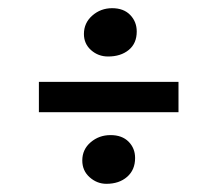

<svg xmlns="http://www.w3.org/2000/svg" viewBox="-20 -459 531 469"><path d="M181 -67Q181 -94 201.5 -111.5Q222 -129 250 -129Q278 -129 294 -113Q310 -97 310 -73Q310 -44 290.5 -27Q271 -10 240 -10Q217 -10 199 -26Q181 -42 181 -67ZM75 -185V-259H416V-185ZM244 -321Q220 -321 202.5 -336.5Q185 -352 185 -376Q185 -403 205.5 -421Q226 -439 254 -439Q282 -439 298 -422.5Q314 -406 314 -382Q314 -353 294.5 -337Q275 -321 244 -321Z"/></svg>

Font: Aikya
Style: Bold
Weight: 700
Designer: Neelakash Kshetrimayum (Latin subset based on Merriweather by Eben Sorkin)
Foundry: Brand New Type
Version: Version 1.00 b005